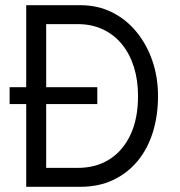

<svg xmlns="http://www.w3.org/2000/svg" viewBox="-20 -720 692 740"><path d="M17 -384H355V-319H17ZM81 0V-700H289Q357 -700 412 -672.5Q467 -645 506.5 -596.5Q546 -548 567.5 -485Q589 -422 589 -350Q589 -274 569 -210Q549 -146 510 -99Q471 -52 415.5 -26Q360 0 289 0ZM158 -73H280Q350 -73 402 -106Q454 -139 483 -201Q512 -263 512 -350Q512 -411 496 -462Q480 -513 449.5 -550Q419 -587 376 -607Q333 -627 280 -627H158Z"/></svg>

Font: Haskoy
Style: Regular
Weight: 400
Designer: Ertekin Erdin
Foundry: Ertekin Erdin
Version: Version 1.500